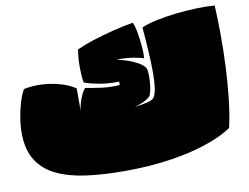

<svg xmlns="http://www.w3.org/2000/svg" viewBox="-85 -916 1378 1063"><g transform="rotate(-10 604.0 -384.5)"><path d="M534 25Q415 25 318.5 12Q222 -1 152.5 -34.5Q83 -68 45.5 -128Q8 -188 8 -282Q8 -323 15.5 -368Q23 -413 35.5 -453.5Q48 -494 63 -519Q116 -530 169 -526.5Q222 -523 269.5 -509Q317 -495 351 -472V-348Q356 -383 370 -418.5Q384 -454 398 -466Q436 -459 485 -452Q534 -445 589 -449V-468Q531 -466 477 -476Q423 -486 394 -498Q391 -516 389 -551Q387 -586 389 -623Q391 -660 396 -683Q437 -702 491.5 -719.5Q546 -737 606 -752Q666 -767 720 -776Q730 -754 736.5 -717.5Q743 -681 746.5 -641.5Q750 -602 748 -571Q722 -580 680.5 -586Q639 -592 596 -590Q652 -577 683.5 -563Q715 -549 730.5 -537Q746 -525 751 -515Q756 -506 757 -483.5Q758 -461 756 -434.5Q754 -408 749 -386Q744 -364 737 -356Q709 -331 650 -315Q691 -320 719.5 -327Q748 -334 756 -342Q770 -356 776 -393.5Q782 -431 782 -485Q782 -539 778 -605Q774 -671 768 -741Q803 -756 854.5 -767Q906 -778 964.5 -784.5Q1023 -791 1080 -793Q1137 -795 1183 -791Q1187 -715 1187.5 -628Q1188 -541 1184 -450.5Q1180 -360 1170.5 -273Q1161 -186 1144 -110Q1095 -75 1007.5 -44Q920 -13 800 6Q680 25 534 25Z"/></g></svg>

Font: Oi
Style: Regular
Weight: 400
Designer: Kostas Bartsokas, Mohamad Dakak
Foundry: Foundry5
Version: Version 4.000